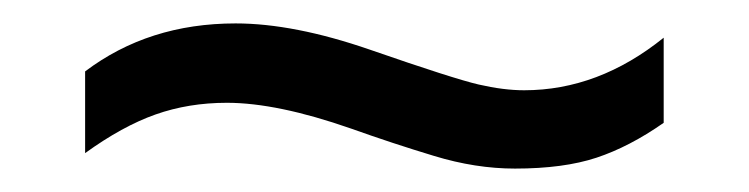

<svg xmlns="http://www.w3.org/2000/svg" viewBox="-20 -414 640 164"><path d="M181.2 -394Q231 -394 295.9 -371.6Q367.7 -346.7 388.9 -341.8Q410.2 -336.9 427.7 -336.9Q491.2 -336.9 546.9 -381.8V-309.1Q517.6 -288.6 489.5 -279.3Q461.4 -270 419.9 -270Q386.2 -270 350.8 -280.8Q315.4 -291.5 279.8 -304.2Q216.8 -326.2 173.8 -326.2Q141.1 -326.2 112.8 -316.2Q84.5 -306.2 52.7 -283.2V-353Q106.9 -394 181.2 -394Z"/></svg>

Font: Cousine
Style: Regular
Weight: 400
Monospace: yes
Designer: Steve Matteson
Foundry: Ascender Corporation
Version: Version 1.20